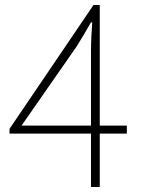

<svg xmlns="http://www.w3.org/2000/svg" viewBox="-20 -746 561 766"><path d="M343 0V-544Q343 -567 344.5 -600.5Q346 -634 348 -657H343Q330 -634 315.5 -609.5Q301 -585 286 -561L66 -245H486V-213H18V-232L353 -726H378V0Z"/></svg>

Font: Noto Sans KR Thin Thin
Style: Regular
Weight: 250
Version: Version 2.004-H2;hotconv 1.0.118;makeotfexe 2.5.65603